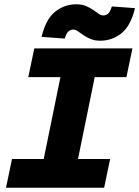

<svg xmlns="http://www.w3.org/2000/svg" viewBox="-20 -876 650 896"><path d="M8 0 36 -134H184L262 -516H112L140 -650H598L570 -516H422L344 -134H494L466 0ZM448 -686Q422 -686 403 -694Q384 -702 369.5 -712Q355 -722 343.5 -730Q332 -738 322 -738Q310 -738 300 -730Q290 -722 282 -696L174 -704Q194 -787 237.5 -821.5Q281 -856 336 -856Q362 -856 381 -848Q400 -840 414.5 -830Q429 -820 440 -812Q451 -804 462 -804Q474 -804 484 -812Q494 -820 502 -846L610 -838Q590 -755 546.5 -720.5Q503 -686 448 -686Z"/></svg>

Font: Source Code Pro Black
Style: Italic
Weight: 900
Italic angle: -11°
Monospace: yes
Designer: Paul D. Hunt, Teo Tuominen
Foundry: Adobe Systems Incorporated
Version: Version 1.050;PS 1.000;hotconv 16.6.51;makeotf.lib2.5.65220